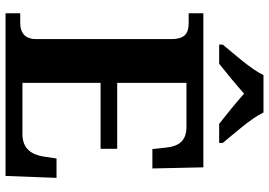

<svg xmlns="http://www.w3.org/2000/svg" viewBox="-159 -812 971 693"><g transform="rotate(90 326.5 -465.5)"><path d="M141 -784V-771H210C238 -793 288 -834 318 -861C348 -834 399 -793 427 -771H496V-784C465 -822 407 -886 386 -931H251C230 -886 172 -822 141 -784ZM28 0H615L622 -184H552L545 -137C538 -93 516 -61 464 -61H279V-343H517V-403H279V-653H437C489 -653 508 -626 513 -577L518 -530H588L584 -714H28V-661H62C94 -661 121 -653 121 -599V-110C121 -69 97 -53 63 -53H28Z"/></g></svg>

Font: Noto Serif Telugu
Style: Bold
Weight: 700
Designer: Jelle Bosma - Monotype Design Team
Foundry: Monotype Imaging Inc.
Version: Version 2.005